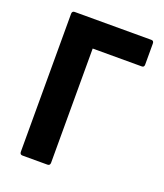

<svg xmlns="http://www.w3.org/2000/svg" viewBox="-124 -739 705 823"><g transform="rotate(20 228.5 -327.5)"><path d="M75 0Q63 0 63 -13V-642Q63 -655 75 -655H425Q436 -655 436 -642V-546Q436 -534 425 -534H201V-13Q201 0 189 0Z"/></g></svg>

Font: Sofia Sans Semi Condensed ExtraBold
Style: Regular
Weight: 800
Designer: Botio Nikoltchev, Ani Petrova
Foundry: lettersoup
Version: Version 4.100